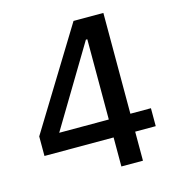

<svg xmlns="http://www.w3.org/2000/svg" viewBox="-109 -827 847 920"><g transform="rotate(-15 315.0 -366.5)"><path d="M487 -144V0H380V-144H37V-241L339 -733H487V-233H589V-144ZM380 -631H373L134 -233H380Z"/></g></svg>

Font: IBM Plex Sans JP Medium
Style: Regular
Weight: 500
Designer: Mike Abbink; Paul van der Laan; Pieter van Rosmalen; Wujin Sim; Yejin Wi; Jinhee Kim; Boomi Park; Yona Kim; Kichan Ma
Foundry: Sandoll Inc.
Version: Version 1.001